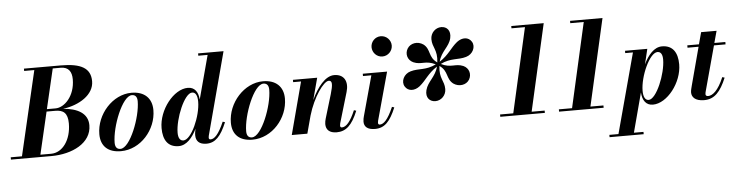

<svg xmlns="http://www.w3.org/2000/svg" viewBox="-104 -1075 6161 1609"><g transform="rotate(-5 2977.0 -271.0)"><path d="M292.5 0C468.5 0 632.5 -80 632.5 -230C632.5 -332 543.5 -377 425 -386C563.5 -404.5 687.5 -482 687.5 -595C687.5 -705 608.5 -750 437.5 -750H127.5V-730.5H213L47 -19.5H-47.5V0ZM435 -730.5C501 -730.5 527.5 -689 527.5 -625C527.5 -486 438.5 -395 362.5 -395H289.5L368 -730.5ZM358.5 -375C424.5 -375 462.5 -349 462.5 -260C462.5 -121 388.5 -19.5 292.5 -19.5H202L285 -375Z M877.5 10C1043.5 10 1178 -145 1178 -310C1178 -410 1115.5 -470 1007 -470C848.5 -470 709 -314.5 709 -147C709 -47 769 10 877.5 10ZM875 -9.5C844 -9.5 830.5 -30.5 830.5 -64.5C830.5 -198.5 927.5 -450 1009 -450C1040 -450 1053.5 -429 1053.5 -395C1053.5 -261 956.5 -9.5 875 -9.5Z M1767 -156 1748 -162C1701.5 -54.5 1665 -23 1634.5 -23C1623 -23 1619.5 -30.5 1619.5 -38.5C1619.5 -43 1620 -48 1621.5 -54L1806.5 -750H1592.5V-730.5H1671L1572.5 -363.5C1568 -428.5 1538 -470 1481.5 -470C1361 -470 1233 -305.5 1233 -152.5C1233 -54 1272 10 1364 10C1429.5 10 1480.5 -50 1516 -123L1511 -97.5C1509 -87.5 1508.5 -76 1508.5 -69C1508.5 -20 1536 10 1597 10C1671.5 10 1719 -40.5 1767 -156ZM1558 -347.5C1558 -226.5 1474 -34 1406.5 -34C1378 -34 1363.5 -59 1363.5 -102C1363.5 -219 1448 -427.5 1513.5 -427.5C1544 -427.5 1558 -396.5 1558 -347.5Z M1984 10C2150 10 2284.5 -145 2284.5 -310C2284.5 -410 2222 -470 2113.5 -470C1955 -470 1815.5 -314.5 1815.5 -147C1815.5 -47 1875.5 10 1984 10ZM1981.5 -9.5C1950.5 -9.5 1937 -30.5 1937 -64.5C1937 -198.5 2034 -450 2115.5 -450C2146.5 -450 2160 -429 2160 -395C2160 -261 2063 -9.5 1981.5 -9.5Z M2431.5 -440.5 2315 0H2446L2486 -149C2530.5 -301.5 2620 -426 2663 -426C2694.5 -426 2693.5 -390.5 2670.5 -313L2610.5 -113.5C2606.5 -100.5 2602.5 -81.5 2602.5 -67C2602.5 -19 2632 10 2692.5 10C2770 10 2822 -35.5 2871 -156L2852 -162C2812.5 -68.5 2775.5 -27 2739.5 -27C2729.5 -27 2725 -33 2725 -44C2725 -49 2726.5 -57.5 2728 -63L2804 -319.5C2829.5 -404.5 2797 -469.5 2712.5 -469.5C2636.5 -469.5 2568 -379.5 2520 -276.5L2569 -460H2365V-440.5Z M3045 -675C3045 -629.5 3081.5 -589.5 3129.5 -589.5C3177.5 -589.5 3215 -629.5 3215 -675C3215 -720.5 3177.5 -760 3129.5 -760C3081.5 -760 3045 -720.5 3045 -675ZM3191 -156 3172 -162C3125.5 -54.5 3089 -23 3058 -23C3047.5 -23 3043.5 -30 3043.5 -39C3043.5 -44 3044.5 -50.5 3046 -56L3157 -460H2952.5V-440.5H3023L2930.5 -103.5C2927.5 -92.5 2923.5 -76.5 2923.5 -59C2923.5 -17.5 2950.5 10 3015 10C3096 10 3143 -40.5 3191 -156Z M3472 -277C3455.5 -212.5 3494 -178 3539 -178C3589 -178 3630 -220 3630 -272C3630 -343.5 3584.5 -363 3598 -469C3671 -420 3642 -357 3701 -312C3746 -280.5 3808.5 -289 3835 -333C3859.5 -374.5 3847 -429 3798 -451C3732 -479 3694.5 -442.5 3611 -484.5C3697.5 -528 3759 -504.5 3827 -525C3885 -541 3914 -604 3887.5 -647C3862 -689.5 3808 -691.5 3763 -656.5C3706 -610.5 3683 -555.5 3603.5 -504C3624.5 -589.5 3692.5 -622 3708.5 -693C3723 -758 3686.5 -792 3641.5 -792C3591.5 -792 3550.5 -750 3550.5 -698C3550.5 -626.5 3596.5 -607 3583 -500C3509.5 -549.5 3540 -614.5 3480.5 -659.5C3434.5 -691.5 3372 -681.5 3345.5 -637C3321 -595.5 3333.5 -541.5 3382.5 -519C3448 -490.5 3485.5 -526.5 3569 -485C3482.5 -441.5 3422 -465.5 3353.5 -445C3295.5 -429 3266.5 -366 3293 -323C3318.5 -280.5 3372.5 -278.5 3417.5 -313.5C3474.5 -359.5 3497 -414 3577 -465.5C3556 -380.5 3490.5 -348 3472 -277Z M4069 -19.5V0H4444V-19.5H4334.5L4500 -750H4227V-730.5H4340.5L4180 -19.5Z M4563.5 -19.5V0H4938.5V-19.5H4829L4994.5 -750H4721.5V-730.5H4835L4674.5 -19.5Z M4966.5 230.5V250H5253.5V230.5H5173L5261 -100.5C5265 -34 5294.5 10 5352.5 10C5473 10 5601 -154.5 5601 -307.5C5601 -406 5561 -470 5470 -470C5403.5 -470 5351 -407.5 5315.5 -332L5346 -460H5158.5V-440.5H5223.5L5043 230.5ZM5276 -112.5C5276 -233.5 5361.5 -426 5428.5 -426C5457.5 -426 5470.5 -400 5470.5 -359.5C5470.5 -240.5 5386 -32.5 5320.5 -32.5C5290.5 -32.5 5276 -63.5 5276 -112.5Z M5970.5 -163 5951 -169C5905 -58.5 5856.5 -21.5 5820 -21.5C5805.5 -21.5 5798.5 -28 5798.5 -38.5C5798.5 -47.5 5801 -56.5 5803 -64L5905 -440H6002.5V-460H5910L5937.5 -560H5807.5L5780.5 -460H5682.5V-440H5775.5L5691 -122.5C5685.5 -102.5 5679.5 -79 5679.5 -63.5C5679.5 -26.5 5706.5 10 5783.5 10C5871.5 10 5922.5 -48 5970.5 -163Z"/></g></svg>

Font: Bodoni* 11pt
Style: Bold Italic
Weight: 700
Italic angle: -13°
Version: Version 2.3